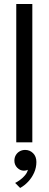

<svg xmlns="http://www.w3.org/2000/svg" viewBox="-20 -708 245 955"><path d="M140.8 0H60.9V-688H140.8ZM105.1 37.7Q128.3 37.7 144.7 54.1Q161 70.4 161 97.7Q161 125.6 149.8 150.8Q138.5 175.9 120.1 195.6Q101.7 215.2 80.2 226.9L55.3 201.9Q66.9 196.3 80.2 186.5Q93.6 176.7 104.3 164Q115.1 151.3 118.6 136.6Q110.2 140.9 98.8 140.9Q79.4 140.6 65.5 126.1Q51.6 111.6 51.6 91.4Q51.6 75.8 58.6 63.7Q65.7 51.6 77.8 44.7Q90 37.7 105.1 37.7Z"/></svg>

Font: League Spartan Extralight
Style: Regular
Weight: 200
Foundry: The League of Moveable Type
Version: Version 2.300; ttfautohint (v1.8.3)